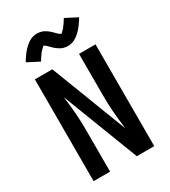

<svg xmlns="http://www.w3.org/2000/svg" viewBox="-231 -1089 1063 1201"><g transform="rotate(-30 300.0 -488.5)"><path d="M81 0V-735H207L418 -187Q414 -218 410.5 -250Q407 -282 404.5 -313.5Q402 -345 401 -377Q400 -409 400 -441V-735H519V0H393L182 -548Q186 -517 189.5 -485Q193 -453 195.5 -421.5Q198 -390 199 -358Q200 -326 200 -294V0ZM365 -812Q360 -812 355 -812.5Q350 -813 345.5 -814Q341 -815 336 -816Q331 -817 326 -819Q321 -821 317 -823.5Q313 -826 309 -828Q305 -830 300.5 -833.5Q296 -837 291.5 -840Q287 -843 283.5 -846.5Q280 -850 276.5 -853Q273 -856 270.5 -858.5Q268 -861 263.5 -865.5Q259 -870 255 -874Q251 -878 247.5 -881.5Q244 -885 239 -887Q234 -889 234 -892H235L232 -890Q229 -888 226.5 -885.5Q224 -883 221.5 -880.5Q219 -878 217.5 -876.5Q216 -875 214.5 -873.5Q213 -872 211 -870Q209 -868 207.5 -866Q206 -864 204 -862Q202 -860 200 -857.5Q198 -855 196.5 -852Q195 -849 192.5 -846Q190 -843 188 -840Q186 -837 184 -834Q182 -831 179.5 -827.5Q177 -824 175 -820Q173 -816 170 -812L85 -856Q93 -869 100.5 -881Q108 -893 116 -903Q124 -913 131.5 -921.5Q139 -930 146.5 -937Q154 -944 164.5 -952Q175 -960 186 -965.5Q197 -971 209.5 -974Q222 -977 235 -977Q240 -977 245 -976.5Q250 -976 254.5 -975Q259 -974 264 -973Q269 -972 274 -970Q279 -968 283 -966Q287 -964 291 -961.5Q295 -959 299.5 -956Q304 -953 308.5 -949.5Q313 -946 316.5 -942.5Q320 -939 323.5 -936Q327 -933 329.5 -930.5Q332 -928 336.5 -923.5Q341 -919 345 -915Q349 -911 352.5 -908Q356 -905 361 -902.5Q366 -900 366 -897H365L368 -899Q371 -901 373.5 -903.5Q376 -906 378.5 -908.5Q381 -911 382.5 -912.5Q384 -914 385.5 -915.5Q387 -917 389 -919Q391 -921 392.5 -923Q394 -925 396 -927.5Q398 -930 400 -932.5Q402 -935 403.5 -937.5Q405 -940 407.5 -943Q410 -946 412 -949Q414 -952 416 -955.5Q418 -959 420.5 -962.5Q423 -966 425 -969.5Q427 -973 430 -977L515 -933Q507 -920 499.5 -908.5Q492 -897 484 -886.5Q476 -876 468.5 -867.5Q461 -859 453.5 -852Q446 -845 435.5 -837Q425 -829 414 -823.5Q403 -818 390.5 -815Q378 -812 365 -812Z"/></g></svg>

Font: Iosevka Extended
Style: Bold
Weight: 700
Width: 7
Monospace: yes
Designer: Belleve Invis
Foundry: Belleve Invis
Version: Version 32.5.0; ttfautohint (v1.8.4)